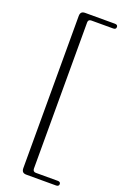

<svg xmlns="http://www.w3.org/2000/svg" viewBox="-165 -790 626 967"><g transform="rotate(20 148.0 -306.5)"><path d="M139.5 -697.5V85.5Q139.5 94 143.8 98.2Q148 102.5 156 102.5H273.5Q288.5 102.5 288.5 115Q288.5 121 284.5 124.2Q280.5 127.5 273.5 127.5H114Q100.5 127.5 94.5 121Q88.5 114.5 88.5 101.5V-713.5Q88.5 -726.5 94.5 -733Q100.5 -739.5 114 -739.5H273.5Q280.5 -739.5 284.5 -736.5Q288.5 -733.5 288.5 -727Q288.5 -714 273.5 -714H156Q148 -714 143.8 -710Q139.5 -706 139.5 -697.5Z"/></g></svg>

Font: Fraunces ExtraLight
Style: Regular
Weight: 250
Version: Version 1.000;[b76b70a41]